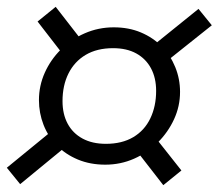

<svg xmlns="http://www.w3.org/2000/svg" viewBox="-27 -655 640 562"><path d="M32 -116 -7 -164 125 -272 172 -231ZM83 -592 136 -635 223 -523 165 -486ZM283 -234Q330 -234 363 -253.5Q396 -273 413 -308.5Q430 -344 430 -389Q430 -427 415 -455Q400 -483 372 -498.5Q344 -514 304 -514Q257 -514 224 -494.5Q191 -475 173.5 -440Q156 -405 156 -359Q156 -321 171 -293Q186 -265 214.5 -249.5Q243 -234 283 -234ZM281 -173Q237 -173 201 -188Q165 -203 139.5 -229Q114 -255 100.5 -289.5Q87 -324 87 -362Q87 -404 104 -442Q121 -480 151 -510Q181 -540 221 -557.5Q261 -575 306 -575Q350 -575 385.5 -560Q421 -545 446.5 -519Q472 -493 486 -458.5Q500 -424 500 -386Q500 -344 482.5 -306Q465 -268 435 -238Q405 -208 365.5 -190.5Q326 -173 281 -173ZM451 -113 364 -225 421 -261 504 -156ZM593 -581 460 -475 414 -516 554 -629Z"/></svg>

Font: Roboto Serif Light
Style: Italic
Weight: 300
Italic angle: -10°
Version: Version 1.007